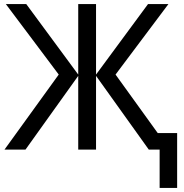

<svg xmlns="http://www.w3.org/2000/svg" viewBox="-20 -734 904 942"><path d="M710 0 451.2 -361.8V0H363.8V-361.8L105 0H2L268.1 -368.2L8.8 -713.9H108.9L363.8 -368.2V-713.9H451.2V-368.2L706.1 -713.9H806.2L546.9 -368.2L753.9 -81.1H849.1V188H763.2V0Z"/></svg>

Font: Droid Sans
Style: Regular
Weight: 400
Foundry: Ascender Corporation
Version: Version 1.00 build 114